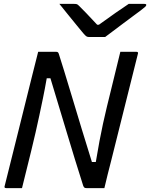

<svg xmlns="http://www.w3.org/2000/svg" viewBox="-20 -966 771 986"><path d="M93 0H12Q0 0 4 -11Q39 -152 74.5 -293.5Q110 -435 145 -577Q153 -608 160.5 -638.5Q168 -669 176 -700H268Q275 -700 278 -697Q281 -694 284 -683Q292 -659 309.5 -601.5Q327 -544 350.5 -466.5Q374 -389 400 -302.5Q426 -216 452 -134H472Q482 -195 491 -242Q500 -289 509 -331Q518 -373 529 -418Q540 -463 554 -520Q565 -565 576 -610Q587 -655 598 -700H680Q692 -700 688 -689Q654 -552 619.5 -415Q585 -278 551 -141Q542 -106 533 -70.5Q524 -35 516 0H424Q417 0 413.5 -2.5Q410 -5 407 -13Q364 -148 322.5 -287Q281 -426 239 -564H220Q210 -507 200.5 -461Q191 -415 182 -373Q173 -331 163 -287Q153 -243 140 -190Q128 -143 116.5 -95Q105 -47 93 0ZM520 -776H436Q429 -776 423.5 -779.5Q418 -783 407 -796Q398 -807 376.5 -833Q355 -859 330.5 -889.5Q306 -920 285 -946H361Q372 -946 376 -944Q380 -942 387 -935Q400 -922 423 -898.5Q446 -875 479 -839Q483 -839 488 -839Q536 -874 573.5 -900Q611 -926 641 -946H721Q733 -946 731 -939Q730 -935 725 -930.5Q720 -926 702 -912Q686 -900 661.5 -882Q637 -864 610.5 -844Q584 -824 560 -806Q536 -788 520 -776Z"/></svg>

Font: Recursive Sn Lnr St
Style: Italic
Weight: 400
Italic angle: -15°
Version: Version 1.079;hotconv 1.0.112;makeotfexe 2.5.65598; ttfautoh